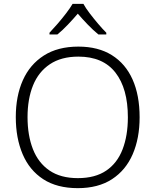

<svg xmlns="http://www.w3.org/2000/svg" viewBox="-20 -967 808 997"><path d="M705 -358Q705 -249 669 -166Q633 -83 561.5 -36.5Q490 10 384 10Q276 10 204.5 -36.5Q133 -83 97.5 -166.5Q62 -250 62 -359Q62 -468 98.5 -550Q135 -632 207.5 -678.5Q280 -725 387 -725Q490 -725 561 -680.5Q632 -636 668.5 -554Q705 -472 705 -358ZM123 -359Q123 -264 151 -192.5Q179 -121 237 -81.5Q295 -42 384 -42Q474 -42 531.5 -81Q589 -120 616.5 -191.5Q644 -263 644 -358Q644 -507 579.5 -590Q515 -673 387 -673Q298 -673 239 -633.5Q180 -594 151.5 -523.5Q123 -453 123 -359ZM413 -947Q425 -925 446 -897.5Q467 -870 490 -843Q513 -816 532 -797V-788H491Q464 -810 436 -839Q408 -868 384 -896Q360 -868 332.5 -839Q305 -810 278 -788H237V-797Q256 -817 279 -843.5Q302 -870 323 -897.5Q344 -925 357 -947Z"/></svg>

Font: Noto Sans Sinhala Light
Style: Regular
Weight: 300
Designer: Jelle Bosma - Monotype Design Team
Foundry: Monotype Imaging Inc.
Version: Version 2.006; ttfautohint (v1.8.4.7-5d5b)